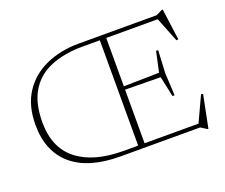

<svg xmlns="http://www.w3.org/2000/svg" viewBox="-117 -866 1251 1069"><g transform="rotate(-20 509.0 -332.0)"><path d="M437 0Q247.5 0 149.2 -84.8Q51 -169.5 51 -326Q51 -440 101.2 -516.5Q151.5 -593 238 -631.5Q324.5 -670 433 -670H894L931.5 -688.5H936.5L961.5 -503L950 -501L892 -647H587V-360.5L797 -364.5L823 -484.5H835.5L828.5 -350.5L835.5 -217H823L797 -338L587 -340.5V-23H906.5L976 -172.5L987 -169L948.5 23H944.5L907.5 0ZM463 -23H549V-647H448Q339 -647 259 -614.5Q179 -582 135.5 -511.5Q92 -441 92 -327Q92 -175.5 189.5 -99.2Q287 -23 463 -23Z"/></g></svg>

Font: Newsreader 16pt ExtraLight
Style: Regular
Weight: 275
Designer: Hugues Gentile
Foundry: Production Type
Version: Version 1.003; ttfautohint (v1.8.3)